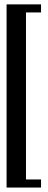

<svg xmlns="http://www.w3.org/2000/svg" viewBox="-20 -801 216 870"><path d="M166 12.2V48.8H9.8V-781.2H166V-744.6H97.7V12.2Z"/></svg>

Font: Flanker
Style: Regular
Weight: 400
Designer: Flanker
Foundry: Flanker
Version: Version 2.027